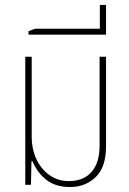

<svg xmlns="http://www.w3.org/2000/svg" viewBox="-20 -746 520 775"><path d="M263 9Q205 9 168 -19.5Q131 -48 111 -95H107L105 0H82V-517H108V-195Q108 -144 127 -103.5Q146 -63 180 -39Q214 -15 258 -15Q317 -15 349.5 -52Q382 -89 382 -159V-517H408V-156Q408 -71 366 -31Q324 9 263 9Z M95 -606V-620L121 -630H383V-726H408V-606Z"/></svg>

Font: Noto Sans Thai UI Cond Thin
Style: Regular
Weight: 100
Width: 3
Designer: Monotype Design Team
Foundry: Monotype Imaging Inc.
Version: Version 2.000